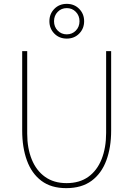

<svg xmlns="http://www.w3.org/2000/svg" viewBox="-20 -965 691 995"><path d="M236 -855Q236 -893 261.5 -919Q287 -945 326 -945Q365 -945 390.5 -919Q416 -893 416 -855Q416 -817 390.5 -791Q365 -765 326 -765Q287 -765 261.5 -791Q236 -817 236 -855ZM392 -855Q392 -884 373 -903.5Q354 -923 326 -923Q298 -923 279 -903.5Q260 -884 260 -855Q260 -826 279 -806.5Q298 -787 326 -787Q354 -787 373 -806.5Q392 -826 392 -855ZM95 -288V-700H121V-272Q121 -197 144.5 -139Q168 -81 213.5 -48.5Q259 -16 325 -16Q392 -16 437.5 -48.5Q483 -81 506.5 -140Q530 -199 530 -276V-700H556V-288Q556 -201 531 -133.5Q506 -66 454.5 -28Q403 10 323 10Q245 10 194.5 -28Q144 -66 119.5 -133.5Q95 -201 95 -288Z"/></svg>

Font: Haskoy Thin
Style: Regular
Weight: 100
Designer: Ertekin Erdin
Foundry: Ertekin Erdin
Version: Version 2.000; ttfautohint (v1.8.4.7-5d5b)